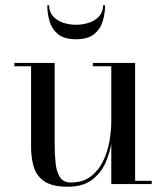

<svg xmlns="http://www.w3.org/2000/svg" viewBox="-20 -699 630 729"><path d="M237.5 10Q179.5 10 149.5 -9.8Q119.5 -29.5 108.8 -63.5Q98 -97.5 98 -141V-447.5H34.5V-460H187.5V-154Q187.5 -112 191.2 -78.5Q195 -45 208.2 -25.5Q221.5 -6 249 -6Q294.5 -6 324.8 -29.2Q355 -52.5 372 -88.5Q389 -124.5 395.8 -164Q402.5 -203.5 402.5 -236L410.5 -239.5Q410.5 -205.5 404.2 -162.8Q398 -120 380.5 -80.8Q363 -41.5 328.5 -15.8Q294 10 237.5 10ZM402.5 0V-447.5H332.5V-460H493V-12.5H556V0ZM268.5 -550Q223.5 -550 200 -569.5Q176.5 -589 168 -618.8Q159.5 -648.5 159.5 -679H166.5Q166.5 -654.5 180.8 -638Q195 -621.5 218.5 -613.2Q242 -605 268.5 -605Q295.5 -605 319.2 -613.2Q343 -621.5 357.2 -638Q371.5 -654.5 371.5 -679H379Q379 -648.5 370.2 -618.8Q361.5 -589 337.5 -569.5Q313.5 -550 268.5 -550Z"/></svg>

Font: Bodoni Moda 18pt
Style: Regular
Weight: 400
Designer: Owen Earl
Foundry: indestructible type
Version: Version 2.005